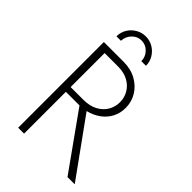

<svg xmlns="http://www.w3.org/2000/svg" viewBox="-234 -894 990 990"><g transform="rotate(45 260.5 -399.5)"><path d="M93.1 0V-625H236.8Q289.6 -625 329.2 -603.1Q368.8 -581.2 391 -544.8Q413.2 -508.3 413.2 -463.9Q413.2 -426.4 396.9 -394.8Q380.6 -363.2 351 -341.7Q321.5 -320.1 281.9 -310.4L505.6 0H452.8L235.4 -304.9H136.1V0ZM136.1 -339.6H228.5Q274.3 -339.6 306.2 -356.6Q338.2 -373.6 354.9 -402.1Q371.5 -430.6 371.5 -463.9Q371.5 -498.6 354.5 -526.7Q337.5 -554.9 306.9 -571.2Q276.4 -587.5 234.7 -587.5H136.1ZM118.1 -691.7Q118.1 -720.8 132.6 -745.1Q147.2 -769.4 171.9 -784Q196.5 -798.6 225.7 -798.6Q255.6 -798.6 279.9 -784Q304.2 -769.4 318.8 -745.1Q333.3 -720.8 333.3 -691.7H299.3Q299.3 -723.6 277.4 -745.8Q255.6 -768.1 225 -768.1Q195.1 -768.1 173.6 -745.8Q152.1 -723.6 150.7 -691.7Z"/></g></svg>

Font: Afacad Flux ExtraLight
Style: Regular
Weight: 250
Designer: Kristian Moeller
Foundry: Dicotype
Version: Version 1.100